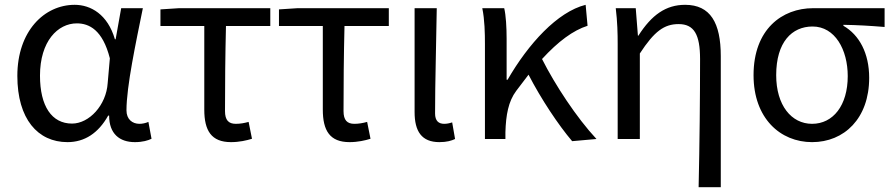

<svg xmlns="http://www.w3.org/2000/svg" viewBox="-20 -577 3705 797"><path d="M260 13C331 13 388 -24 429 -97H433C433 -22 476 13 540 13C572 13 595 6 609 -1L596 -71C585 -66 571 -63 559 -63C529 -63 505 -82 505 -119C505 -218 544 -400 573 -543H483L460 -414H457C427 -517 357 -557 290 -557C164 -557 52 -448 52 -262C52 -83 137 13 260 13ZM279 -64C195 -64 146 -136 146 -263C146 -406 220 -480 299 -480C350 -480 406 -453 436 -335L427 -232C421 -140 350 -64 279 -64Z M939 13C973 13 1004 6 1026 -1L1012 -71C994 -66 977 -63 959 -63C929 -63 914 -78 914 -116C914 -226 915 -346 918 -469H1102V-543H723L646 -538V-469H828V-122C828 -35 857 13 939 13Z M1431 13C1465 13 1496 6 1518 -1L1504 -71C1486 -66 1469 -63 1451 -63C1421 -63 1406 -78 1406 -116C1406 -226 1407 -346 1410 -469H1594V-543H1215L1138 -538V-469H1320V-122C1320 -35 1349 13 1431 13Z M1804 13C1835 13 1854 7 1869 0L1857 -69C1845 -65 1834 -63 1824 -63C1801 -63 1786 -75 1786 -106C1786 -237 1791 -396 1793 -543H1701V-112C1701 -32 1730 13 1804 13Z M2355 9 2456 0C2373 -89 2284 -225 2230 -332C2297 -405 2359 -451 2419 -470L2411 -557C2294 -528 2173 -395 2087 -246H2083V-416C2083 -464 2080 -514 2073 -543H1982C1992 -495 1993 -438 1993 -394V0H2078V-28C2080 -99 2090 -156 2123 -200L2174 -267C2226 -166 2298 -58 2355 9Z M2880 200H2972V-344C2972 -482 2929 -557 2824 -557C2744 -557 2685 -515 2630 -429H2628L2619 -543H2536C2543 -486 2544 -438 2544 -394V0H2636V-355C2696 -447 2737 -477 2797 -477C2861 -477 2886 -434 2886 -332C2886 -176 2884 23 2880 200Z M3351 13C3484 13 3588 -85 3588 -254C3588 -356 3547 -432 3481 -470V-474C3541 -473 3591 -470 3652 -465V-543H3355C3227 -543 3108 -456 3108 -265C3108 -86 3219 13 3351 13ZM3351 -63C3265 -63 3202 -140 3202 -265C3202 -402 3267 -467 3353 -467C3446 -467 3499 -371 3499 -261C3499 -139 3438 -63 3351 -63Z"/></svg>

Font: ChiuKong Gothic CL
Style: Regular
Weight: 400
Designer: Ryoko NISHIZUKA 西塚涼子 (kana, bopomofo & ideographs); Paul D. Hunt (Latin, Greek & Cyrillic); Sandoll Communications 산돌커뮤니
Foundry: Adobe
Version: Version 1.300